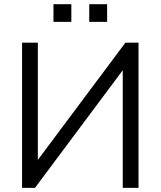

<svg xmlns="http://www.w3.org/2000/svg" viewBox="-20 -912 780 932"><path d="M87.1 0V-705H163.7V-106.4H141.7L588.8 -705H652.4V0H575.9V-599.1H596.8L149.7 0ZM413.2 -805.9V-891.7H500V-805.9ZM239.5 -805.9V-891.7H326.3V-805.9Z"/></svg>

Font: Nunito Sans 12pt ExtraLight
Style: Regular
Weight: 200
Designer: Vernon Adams
Foundry: Vernon Adams
Version: Version 3.101;gftools[0.9.27]